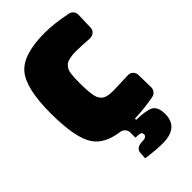

<svg xmlns="http://www.w3.org/2000/svg" viewBox="-269 -767 1072 1072"><g transform="rotate(-45 266.5 -231.5)"><path d="M439 40Q469.2 58.6 469.2 112.8Q469.2 220.2 341.8 220.2Q296.9 220.2 231.9 211.9L214.8 209L216.8 171.9Q217.3 151.4 231.7 141.6Q246.1 131.8 267.1 131.8Q305.2 131.8 305.2 109.9Q305.2 99.1 296.9 94.2Q288.1 89.8 267.1 89.8H257.8V48.8Q257.8 33.2 247.3 21Q236.8 8.8 221.2 6.8Q112.8 -7.8 69.8 -71.8Q19 -146 19 -341.8Q19 -537.1 80.1 -609.9Q141.6 -683.1 314.9 -683.1Q384.8 -683.1 484.9 -663.1Q500 -660.2 509.3 -647.9Q518.6 -635.7 518.1 -620.1L515.1 -522Q514.6 -503.4 501.5 -492.7Q488.3 -481.9 469.2 -481.9Q405.8 -486.8 361.8 -486.8Q339.8 -486.8 323.5 -483.9Q307.1 -481 295.4 -476.6Q283.7 -472.2 275.9 -462.9Q268.1 -453.6 263.4 -444.3Q258.8 -435.1 256.6 -418.9Q254.4 -402.8 253.7 -388.4Q252.9 -374 252.9 -351.1Q252.9 -269 262.2 -235.8Q266.1 -221.7 273.7 -211.7Q281.2 -201.7 289.8 -196Q298.3 -190.4 311 -187.5Q323.7 -184.6 334.5 -183.8Q345.2 -183.1 360.8 -183.1L474.1 -187Q491.7 -188 504.4 -175.8Q517.1 -163.6 517.1 -146L519 -46.9Q519 -31.7 509.5 -19.8Q500 -7.8 484.9 -4.9Q413.1 9.3 331.1 12.2V22Q409.2 23.4 439 40Z"/></g></svg>

Font: Don José
Style: Regular
Weight: 900
Designer: Cristian Tournier
Version: Version 1.000